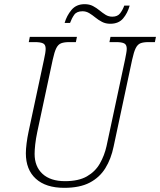

<svg xmlns="http://www.w3.org/2000/svg" viewBox="-20 -891 768 921"><path d="M288 10Q200 10 152 -33.5Q104 -77 104 -156Q104 -175 107.5 -203Q111 -231 117 -259L191 -605Q199 -640 199 -657Q199 -677 186.5 -683Q174 -689 148 -689H118L123 -714H349L344 -689H312Q288 -689 273.5 -683.5Q259 -678 250 -660Q241 -642 233 -605L159 -259Q152 -226 149 -198.5Q146 -171 146 -153Q146 -92 184 -57Q222 -22 292 -22Q357 -22 397 -45Q437 -68 459 -106.5Q481 -145 491 -190L580 -606Q583 -622 585.5 -635Q588 -648 588 -657Q588 -677 575.5 -683Q563 -689 538 -689H505L510 -714H728L723 -689H692Q668 -689 654 -683.5Q640 -678 631 -660Q622 -642 614 -605L525 -188Q513 -129 485.5 -84.5Q458 -40 410.5 -15Q363 10 288 10ZM509 -777Q487 -777 469.5 -786Q452 -795 437.5 -807Q423 -819 408 -828Q393 -837 376 -837Q348 -837 336 -820Q324 -803 316 -781H290Q300 -816 323 -843.5Q346 -871 386 -871Q409 -871 426 -862Q443 -853 457.5 -841Q472 -829 486.5 -820Q501 -811 519 -811Q544 -811 556.5 -827.5Q569 -844 576 -864H602Q592 -828 570.5 -802.5Q549 -777 509 -777Z"/></svg>

Font: Noto Serif SemiCondensed ExtraLight
Style: Italic
Weight: 200
Width: 4
Italic angle: -12°
Designer: Monotype Design Team
Foundry: Monotype Imaging Inc.
Version: Version 2.013